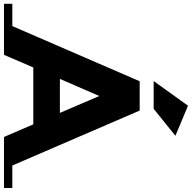

<svg xmlns="http://www.w3.org/2000/svg" viewBox="-122 -968 988 989"><g transform="rotate(90 372.5 -474.0)"><path d="M847 -43V0H584L519 -151H226L161 0H-102V-43H13L297 -699H448L731 -43ZM439 -771H296L423 -948L578 -883ZM373 -491 285 -288H460Z"/></g></svg>

Font: Montserrat Subrayada
Style: Bold
Weight: 700
Version: Version 2.001